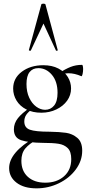

<svg xmlns="http://www.w3.org/2000/svg" viewBox="-20 -750 487 1051"><path d="M30 170Q30 84 172 2L183 14Q141 36 119 62Q97 88 97 130Q97 186 132.5 218Q168 250 228 250Q291 250 330.5 215Q370 180 370 121Q370 80 351 61Q332 42 300.5 37Q269 32 213 32Q136 31 96 17.5Q56 4 56 -42Q56 -75 78 -103Q100 -131 145 -161L156 -153Q133 -136 123 -120.5Q113 -105 113 -85Q113 -51 143.5 -40Q174 -29 252 -29Q307 -28 341.5 -23Q376 -18 403 4.5Q430 27 430 75Q430 130 395 177.5Q360 225 302.5 253Q245 281 180 281Q111 281 70.5 250Q30 219 30 170ZM52 -265Q52 -322 99.5 -357.5Q147 -393 217 -393Q265 -393 299.5 -375Q334 -357 351.5 -328Q369 -299 369 -266Q369 -229 347.5 -199Q326 -169 288.5 -151Q251 -133 206 -133Q159 -133 124 -151Q89 -169 70.5 -199.5Q52 -230 52 -265ZM295 -242Q295 -304 264 -340.5Q233 -377 190 -377Q159 -377 142 -355.5Q125 -334 125 -290Q125 -247 140 -215Q155 -183 178.5 -166Q202 -149 227 -149Q257 -149 276 -172Q295 -195 295 -242ZM429 -395Q432 -395 433.5 -387.5Q435 -380 435 -371Q435 -358 432 -344.5Q429 -331 425 -333Q388 -349 356 -349Q335 -349 309 -341L301 -316L302 -349Q337 -372 366 -383.5Q395 -395 429 -395ZM286 -474 218 -621 149 -474Q148 -471 142.5 -472.5Q137 -474 138 -476L206 -725Q207 -730 217 -730Q228 -730 229 -725L296 -476Q298 -474 292.5 -472.5Q287 -471 286 -474Z"/></svg>

Font: Cormorant Garamond Medium
Style: Regular
Weight: 500
Designer: Christian Thalmann (Catharsis Fonts)
Foundry: Catharsis Fonts
Version: Version 4.000